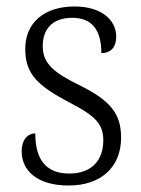

<svg xmlns="http://www.w3.org/2000/svg" viewBox="-20 -563 437 593"><path d="M192 10C290 10 354 -45 354 -138C354 -211 322 -252 227 -299C148 -338 112 -365 112 -421C112 -471 140 -508 203 -508C262 -508 293 -473 293 -399C323 -399 339 -418 339 -450C339 -499 296 -543 210 -543C118 -543 58 -494 58 -412C58 -333 97 -298 197 -245C279 -203 299 -177 299 -129C299 -68 263 -27 194 -27C116 -27 89 -78 89 -151C69 -151 47 -136 47 -95C47 -37 94 10 192 10Z"/></svg>

Font: Noto Serif Khmer SemiCondensed Light
Style: Regular
Weight: 300
Width: 4
Designer: Danh Hong and the Monotype Design Team
Foundry: Monotype Imaging Inc.
Version: Version 2.004